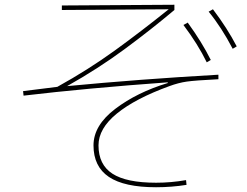

<svg xmlns="http://www.w3.org/2000/svg" viewBox="-20 -765 1040 807"><path d="M713 -723Q613 -639 502.5 -557.5Q392 -476 262 -403Q565 -432 898 -451V-432Q799 -427 764.5 -422Q730 -417 692 -403Q549 -351 471.5 -288Q394 -225 394 -154Q394 -73 452.5 -35Q511 3 636 3Q699 3 762 -8L764 12Q701 22 636 22Q502 22 437.5 -21.5Q373 -65 373 -154Q373 -238 464.5 -307.5Q556 -377 685 -416V-419Q341 -394 79 -363L77 -382L221 -400Q351 -472 461.5 -552Q572 -632 689 -726L240 -723V-742L713 -745ZM875 -726Q935 -647 975 -570L958 -560Q911 -650 857 -716ZM849 -503Q812 -579 751 -660L769 -670Q828 -589 866 -513Z"/></svg>

Font: IBM Plex Sans JP Thin
Style: Regular
Weight: 100
Designer: Mike Abbink; Paul van der Laan; Pieter van Rosmalen; Wujin Sim; Yejin Wi; Jinhee Kim; Boomi Park; Yona Kim; Kichan Ma
Foundry: Sandoll Inc.
Version: Version 1.001